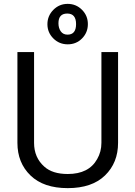

<svg xmlns="http://www.w3.org/2000/svg" viewBox="-20 -960 700 992"><path d="M156 -691V-222Q156 -146 209 -99Q251 -61 330 -61Q439 -61 482 -138Q504 -176 504 -222V-691H590V-222Q590 -119 522.5 -53.5Q455 12 330 12Q205 12 137.5 -53.5Q70 -119 70 -222V-691ZM329 -781Q373 -781 373 -835.5Q373 -890 327.5 -890Q282 -890 282 -840Q282 -815 294 -798Q306 -781 329 -781ZM255.5 -761.5Q225 -792 225 -835Q225 -878 255.5 -909Q286 -940 329.5 -940Q373 -940 403.5 -909.5Q434 -879 434 -835.5Q434 -792 404 -761.5Q374 -731 330 -731Q286 -731 255.5 -761.5Z"/></svg>

Font: Average Sans
Style: Regular
Weight: 400
Designer: Eduardo Rodriguez Tunni
Foundry: Eduardo Rodriguez Tunni
Version: Version 1.002